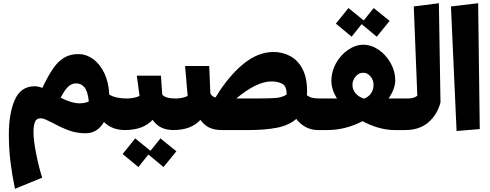

<svg xmlns="http://www.w3.org/2000/svg" viewBox="-20 -808 3046 1193"><path d="M776 -82 756 0Q676 0 626 -50Q585 20 512 20Q456 20 408.5 2.5Q361 -15 308 -44Q278 -59 262 -66Q246 -73 234 -73Q205 -73 196.5 -48.5Q188 -24 188 10Q188 64 205 149Q222 234 242 296L73 365Q55 279 45 197.5Q35 116 35 27Q35 -103 72 -187.5Q109 -272 196 -272Q216 -272 243 -262Q280 -339 310.5 -383Q341 -427 378.5 -449.5Q416 -472 468 -472Q514 -472 556.5 -442.5Q599 -413 627 -356Q655 -299 659 -220Q682 -207 709 -201.5Q736 -196 771 -196ZM532 -178Q525 -242 504.5 -266Q484 -290 453 -290Q425 -290 403 -269Q381 -248 357 -201Q425 -166 474 -166Q509 -166 532 -178Z M1078 -82 1058 0Q1018 0 986.5 -13.5Q955 -27 928 -63Q869 0 756 0L736 -81L771 -196Q788 -196 809.5 -200Q831 -204 847 -212L830 -338H980L988 -221Q1006 -196 1073 -196ZM996 230 902 152 840 230 742 149 820 52 915 129 977 52 1076 132Z M1977 -77 1957 0Q1915 0 1880.5 -18Q1846 -36 1821 -69Q1775 -29 1701.5 -14.5Q1628 0 1527 0H1357Q1316 0 1284 -13.5Q1252 -27 1225 -63Q1168 0 1058 0L1038 -81L1073 -196Q1090 -196 1111 -200Q1132 -204 1146 -212L1130 -398H1280L1287 -228Q1295 -209 1319 -202Q1398 -333 1490 -409Q1582 -485 1679 -485Q1734 -485 1781.5 -460.5Q1829 -436 1858.5 -381.5Q1888 -327 1888 -242Q1888 -224 1887 -216Q1904 -204 1923 -200Q1942 -196 1972 -196ZM1667 -302Q1575 -302 1448 -196H1557Q1662 -196 1699.5 -200Q1737 -204 1761 -221Q1762 -271 1735 -286.5Q1708 -302 1667 -302Z M2519 -81 2498 0H2429Q2383 0 2332 -14.5Q2281 -29 2233 -55Q2126 0 2015 0H1957L1937 -81L1972 -196H2074Q2039 -252 2039 -306Q2039 -363 2067.5 -414.5Q2096 -466 2142.5 -498Q2189 -530 2238 -530Q2287 -530 2333 -498.5Q2379 -467 2407.5 -415.5Q2436 -364 2436 -309Q2436 -258 2395 -196H2513ZM2170 -281Q2170 -251 2189 -228.5Q2208 -206 2242 -195Q2270 -206 2285.5 -228Q2301 -250 2301 -281Q2301 -311 2282 -333.5Q2263 -356 2237 -356Q2209 -356 2189.5 -332.5Q2170 -309 2170 -281ZM2321 -580 2227 -658 2165 -580 2067 -661 2145 -758 2240 -681 2302 -758 2401 -678Z M2479 -81 2514 -196Q2552 -196 2573 -213L2551 -768L2707 -788L2717 -172Q2697 -95 2641.5 -47.5Q2586 0 2499 0Z M2817 6 2782 -768 2951 -788 2961 -6Z"/></svg>

Font: FiraGO Heavy
Style: Italic
Weight: 900
Italic angle: -8°
Designer: bBox Type GmbH
Foundry: bBox Type GmbH
Version: Version 1.001